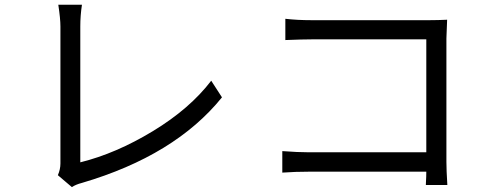

<svg xmlns="http://www.w3.org/2000/svg" viewBox="-20 -764 2040 802"><path d="M280.3 17.6 221.7 -32.2Q232.4 -56.6 232.4 -81.1V-653.3Q232.4 -685.5 223.6 -744.1H322.3Q315.4 -699.2 315.4 -653.3V-85.9Q464.8 -123 618.7 -216.3Q772.5 -309.6 862.3 -426.8L907.2 -357.4Q710.9 -114.3 322.3 0Q295.9 6.8 280.3 17.6Z M1848.6 8.8H1758.8Q1758.8 3.9 1759.3 -4.4Q1759.8 -12.7 1760.3 -24.9Q1760.7 -37.1 1760.7 -46.9H1272.5Q1213.9 -46.9 1159.2 -43V-132.8Q1224.6 -127.9 1269.5 -127.9H1760.7V-599.6H1282.2Q1245.1 -599.6 1171.9 -596.7V-685.5Q1221.7 -679.7 1281.2 -679.7H1774.4Q1808.6 -679.7 1847.7 -681.6Q1844.7 -611.3 1844.7 -603.5V-87.9Q1844.7 -53.7 1848.6 8.8Z"/></svg>

Font: Gen Shin Gothic Monospace Regular
Style: Regular
Weight: 400
Designer: [Source Han Sans]
Ryoko NISHIZUKA  (kana & ideographs); Paul D. Hunt (Latin, Greek & Cyrillic); Wenlong ZHANG  (bopomofo
Version: Version 1.002.20150607